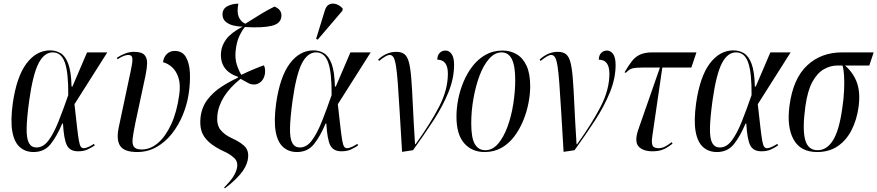

<svg xmlns="http://www.w3.org/2000/svg" viewBox="-20 -823 4807 1052"><path d="M164 10Q119 10 88.5 -17Q58 -44 47.5 -102.5Q37 -161 50 -257Q71 -403 125 -475Q179 -547 255 -547Q286 -547 312 -531.5Q338 -516 354 -473.5Q370 -431 372 -349H377L457 -536H568L388 -252Q397 -172 402.5 -124Q408 -76 412.5 -51.5Q417 -27 423 -19Q429 -11 438 -11Q451 -11 468 -19.5Q485 -28 495 -35L499 -26Q483 -15 461 -4.5Q439 6 408 6Q363 6 346.5 -27Q330 -60 325 -146H321Q292 -77 257.5 -33.5Q223 10 164 10ZM180 -15Q217 -15 245.5 -53Q274 -91 300 -156Q326 -221 354 -302Q355 -424 335.5 -480Q316 -536 269 -536Q222 -536 191 -475.5Q160 -415 140 -272Q127 -177 126 -120.5Q125 -64 138.5 -39.5Q152 -15 180 -15Z M732 10Q661 10 638.5 -23.5Q616 -57 631 -127L696 -433Q706 -477 705.5 -499.5Q705 -522 683 -522Q674 -522 659 -517Q644 -512 624 -498L621 -507Q644 -522 667.5 -530.5Q691 -539 713 -539Q756 -539 771.5 -522Q787 -505 786 -475.5Q785 -446 777 -408L722 -151Q711 -98 707 -65.5Q703 -33 714 -18.5Q725 -4 756 -4Q804 -4 845.5 -39.5Q887 -75 918 -142Q949 -209 962 -303Q970 -359 958 -396.5Q946 -434 922.5 -455Q899 -476 873 -482Q877 -511 894.5 -527.5Q912 -544 937 -544Q979 -544 998.5 -510.5Q1018 -477 1020.5 -424Q1023 -371 1014 -310Q1005 -250 981.5 -193Q958 -136 921.5 -90Q885 -44 837 -17Q789 10 732 10Z M1212 209 1208 204Q1243 169 1258 145Q1273 121 1278 99Q1286 64 1263.5 43Q1241 22 1212 9Q1155 -17 1124 -45.5Q1093 -74 1083.5 -107Q1074 -140 1079 -182Q1086 -237 1117 -277.5Q1148 -318 1192.5 -347Q1237 -376 1283 -397L1284 -402Q1183 -436 1191 -536Q1194 -573 1219.5 -608Q1245 -643 1309 -677Q1286 -677 1260 -683Q1234 -689 1216.5 -704Q1199 -719 1199 -745Q1200 -776 1227 -789.5Q1254 -803 1286 -803Q1277 -757 1288 -730.5Q1299 -704 1324 -693Q1377 -726 1411 -747Q1445 -768 1484 -787Q1523 -771 1522 -737Q1521 -694 1468.5 -681.5Q1416 -669 1322 -675Q1307 -658 1291.5 -625.5Q1276 -593 1271 -543Q1267 -502 1277 -470.5Q1287 -439 1302 -413Q1344 -433 1377 -446.5Q1410 -460 1426 -465Q1432 -453 1432.5 -439.5Q1433 -426 1431 -415Q1425 -387 1407 -373Q1389 -359 1371 -360Q1356 -360 1342 -367Q1328 -374 1298 -391Q1182 -298 1171 -191Q1166 -140 1187.5 -112.5Q1209 -85 1248 -67Q1309 -39 1327.5 -13Q1346 13 1337 56Q1329 93 1296.5 131.5Q1264 170 1212 209Z M1607 10Q1562 10 1531.5 -17Q1501 -44 1490.5 -102.5Q1480 -161 1493 -257Q1514 -403 1568 -475Q1622 -547 1698 -547Q1729 -547 1755 -531.5Q1781 -516 1797 -473.5Q1813 -431 1815 -349H1820L1900 -536H2011L1831 -252Q1840 -172 1845.5 -124Q1851 -76 1855.5 -51.5Q1860 -27 1866 -19Q1872 -11 1881 -11Q1894 -11 1911 -19.5Q1928 -28 1938 -35L1942 -26Q1926 -15 1904 -4.5Q1882 6 1851 6Q1806 6 1789.5 -27Q1773 -60 1768 -146H1764Q1735 -77 1700.5 -33.5Q1666 10 1607 10ZM1623 -15Q1660 -15 1688.5 -53Q1717 -91 1743 -156Q1769 -221 1797 -302Q1798 -424 1778.5 -480Q1759 -536 1712 -536Q1665 -536 1634 -475.5Q1603 -415 1583 -272Q1570 -177 1569 -120.5Q1568 -64 1581.5 -39.5Q1595 -15 1623 -15ZM1721 -606 1712 -610 1760 -766Q1768 -792 1785.5 -799.5Q1803 -807 1823 -800Q1843 -793 1858 -776L1856 -764Z M2183 9Q2175 -124 2169.5 -216.5Q2164 -309 2159.5 -369Q2155 -429 2149.5 -462.5Q2144 -496 2136 -509Q2128 -522 2115 -522Q2097 -522 2057 -489L2052 -497Q2098 -539 2151 -539Q2179 -539 2195.5 -526.5Q2212 -514 2220.5 -482Q2229 -450 2233.5 -393Q2238 -336 2242 -247.5Q2246 -159 2254 -33H2257Q2337 -144 2385.5 -237.5Q2434 -331 2434 -419Q2434 -496 2376 -496Q2376 -519 2388.5 -532.5Q2401 -546 2421 -546Q2441 -546 2454.5 -527Q2468 -508 2468 -467Q2468 -394 2437 -317.5Q2406 -241 2354.5 -162Q2303 -83 2243 0Z M2635 10Q2566 10 2523.5 -38Q2481 -86 2481 -185Q2481 -229 2490.5 -278.5Q2500 -328 2520 -375.5Q2540 -423 2570 -461.5Q2600 -500 2641 -523Q2682 -546 2734 -546Q2776 -546 2810.5 -526Q2845 -506 2865 -463Q2885 -420 2885 -350Q2885 -307 2875.5 -258Q2866 -209 2846.5 -161.5Q2827 -114 2797.5 -75Q2768 -36 2727.5 -13Q2687 10 2635 10ZM2639 0Q2679 0 2709.5 -36Q2740 -72 2761 -129.5Q2782 -187 2792.5 -254.5Q2803 -322 2803 -385Q2803 -462 2784.5 -499Q2766 -536 2728 -536Q2691 -536 2660 -501Q2629 -466 2607.5 -408.5Q2586 -351 2574 -282.5Q2562 -214 2562 -147Q2562 -66 2582 -33Q2602 0 2639 0Z M3068 9Q3060 -124 3054.5 -216.5Q3049 -309 3044.5 -369Q3040 -429 3034.5 -462.5Q3029 -496 3021 -509Q3013 -522 3000 -522Q2982 -522 2942 -489L2937 -497Q2983 -539 3036 -539Q3064 -539 3080.5 -526.5Q3097 -514 3105.5 -482Q3114 -450 3118.5 -393Q3123 -336 3127 -247.5Q3131 -159 3139 -33H3142Q3222 -144 3270.5 -237.5Q3319 -331 3319 -419Q3319 -496 3261 -496Q3261 -519 3273.5 -532.5Q3286 -546 3306 -546Q3326 -546 3339.5 -527Q3353 -508 3353 -467Q3353 -394 3322 -317.5Q3291 -241 3239.5 -162Q3188 -83 3128 0Z M3556 6Q3503 6 3479 -20.5Q3455 -47 3477 -112L3596 -453H3505Q3464 -453 3446 -448.5Q3428 -444 3409 -424L3402 -427Q3423 -463 3442 -487.5Q3461 -512 3487.5 -524Q3514 -536 3554 -536H3796L3768 -453H3609L3554 -76Q3549 -43 3555 -27Q3561 -11 3589 -11Q3608 -11 3627.5 -22Q3647 -33 3660 -44L3665 -36Q3633 -11 3609.5 -2.5Q3586 6 3556 6Z M3908 10Q3863 10 3832.5 -17Q3802 -44 3791.5 -102.5Q3781 -161 3794 -257Q3815 -403 3869 -475Q3923 -547 3999 -547Q4030 -547 4056 -531.5Q4082 -516 4098 -473.5Q4114 -431 4116 -349H4121L4201 -536H4312L4132 -252Q4141 -172 4146.5 -124Q4152 -76 4156.5 -51.5Q4161 -27 4167 -19Q4173 -11 4182 -11Q4195 -11 4212 -19.5Q4229 -28 4239 -35L4243 -26Q4227 -15 4205 -4.5Q4183 6 4152 6Q4107 6 4090.5 -27Q4074 -60 4069 -146H4065Q4036 -77 4001.5 -33.5Q3967 10 3908 10ZM3924 -15Q3961 -15 3989.5 -53Q4018 -91 4044 -156Q4070 -221 4098 -302Q4099 -424 4079.5 -480Q4060 -536 4013 -536Q3966 -536 3935 -475.5Q3904 -415 3884 -272Q3871 -177 3870 -120.5Q3869 -64 3882.5 -39.5Q3896 -15 3924 -15Z M4457 10Q4366 10 4328 -59Q4290 -128 4306 -246Q4326 -393 4402.5 -464.5Q4479 -536 4594 -536H4767L4743 -464H4610Q4656 -424 4675.5 -369.5Q4695 -315 4684 -235Q4674 -165 4645.5 -109.5Q4617 -54 4570 -22Q4523 10 4457 10ZM4460 0Q4510 0 4544 -54Q4578 -108 4595 -230Q4603 -283 4605 -330Q4607 -377 4604.5 -412.5Q4602 -448 4596 -464H4568Q4530 -464 4494 -443.5Q4458 -423 4431.5 -375Q4405 -327 4393 -242Q4376 -119 4391 -59.5Q4406 0 4460 0Z"/></svg>

Font: Noto Serif Display ExtraCondensed
Style: Italic
Weight: 400
Width: 2
Italic angle: -12°
Designer: Monotype Design Team
Foundry: Monotype Imaging Inc.
Version: Version 2.009